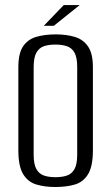

<svg xmlns="http://www.w3.org/2000/svg" viewBox="-20 -737 446 769"><path d="M201.3 12Q158.2 12 125 1.8Q91.8 -8.3 72.6 -39.8Q53.5 -71.2 53.5 -135.3V-467.8Q53.5 -523.5 72.6 -551.6Q91.8 -579.7 125.7 -589.5Q159.7 -599.3 202.7 -599.3Q246.4 -599.3 279.8 -589.1Q313.2 -579 332.6 -550.9Q352.1 -522.8 352.1 -467.8V-135.5Q352.1 -70.5 332.6 -39Q313.2 -7.6 279.5 2.2Q245.7 12 201.3 12ZM202 -27.3Q227.9 -27.3 247.5 -33.7Q267.1 -40 278.2 -59.5Q289.2 -78.9 289.2 -117.8V-468Q289.2 -506.9 278.2 -526.4Q267.1 -545.8 247.2 -552.2Q227.2 -558.5 202 -558.5Q176 -558.5 156.6 -552.2Q137.1 -545.8 125.9 -526.4Q114.8 -506.9 114.8 -468V-117.8Q114.8 -78.9 125.9 -59.5Q137.1 -40 156.6 -33.7Q176 -27.3 202 -27.3ZM155.3 -633.6 235.2 -716.6H299.1L195.5 -633.6Z"/></svg>

Font: Alumni Sans SC Thin
Style: Regular
Weight: 100
Designer: Robert E. Leuschke
Foundry: Robert E. Leuschke
Version: Version 1.018